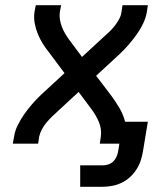

<svg xmlns="http://www.w3.org/2000/svg" viewBox="-20 -550 640 735"><path d="M287 165V83H373Q384 83 394.5 79.5Q405 76 413 68.5Q421 61 425.5 51Q430 41 432 31L437 0H362L366 -27Q368 -41 366 -55.5Q364 -70 358.5 -83Q353 -96 346 -108Q339 -120 331 -131L281 -198L202 -125Q191 -115 179.5 -104Q168 -93 158 -81Q148 -69 140.5 -55Q133 -41 130 -27L126 0H29L34 -27Q37 -49 48 -71Q59 -93 73 -113Q87 -133 103 -151.5Q119 -170 137 -187L227 -270L168 -349Q155 -365 144 -382.5Q133 -400 125 -419.5Q117 -439 113 -460Q109 -481 112 -504L117 -530H214L209 -504Q207 -489 209.5 -474.5Q212 -460 217 -447Q222 -434 229 -422Q236 -410 244 -399L294 -332L373 -405Q384 -415 396 -426Q408 -437 417.5 -449Q427 -461 435 -475Q443 -489 445 -504L449 -530H546L542 -503Q538 -481 527.5 -459Q517 -437 502.5 -417Q488 -397 472 -378.5Q456 -360 438 -343L348 -260L408 -181Q424 -159 438 -135Q452 -111 459 -84H546L527 31Q524 49 518 66.5Q512 84 501.5 100Q491 116 476.5 129Q462 142 445 150Q428 158 409.5 161.5Q391 165 373 165Z"/></svg>

Font: Iosevka Curly MdExObl
Style: Regular
Weight: 500
Width: 7
Italic angle: -9°
Monospace: yes
Designer: Belleve Invis
Foundry: Belleve Invis
Version: Version 11.1.0; ttfautohint (v1.8.3)